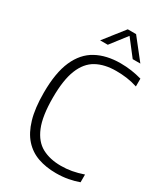

<svg xmlns="http://www.w3.org/2000/svg" viewBox="-231 -1038 982 1141"><g transform="rotate(30 260.0 -468.0)"><path d="M352 9Q283 9 227.5 -10.5Q172 -30 132.5 -74Q93 -118 71.8 -190.5Q50.5 -263 50.5 -369Q50.5 -506.5 87.5 -590Q124.5 -673.5 193.8 -711.2Q263 -749 359.5 -749Q397.5 -749 434.2 -743.8Q471 -738.5 506 -728.5V-675Q468 -687 432.5 -691.8Q397 -696.5 359.5 -696.5Q280 -696.5 224.8 -666Q169.5 -635.5 140.8 -564.2Q112 -493 112 -371Q112 -244.5 141.5 -173.2Q171 -102 225.2 -72.8Q279.5 -43.5 355 -43.5Q393 -43.5 429 -50Q465 -56.5 506 -70.5V-17.5Q473 -5.5 434.2 1.8Q395.5 9 352 9ZM185 -806 294.5 -945H351.5L461 -806H408.5L316.5 -925H329.5L237.5 -806Z"/></g></svg>

Font: Encode Sans SemiCondensed Light
Style: Regular
Weight: 300
Width: 4
Designer: Multiple Designers
Foundry: Impallari Type
Version: Version 3.002